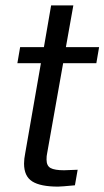

<svg xmlns="http://www.w3.org/2000/svg" viewBox="-20 -692 390 717"><path d="M196.8 4.9Q131.3 4.9 100.6 -14.4Q69.8 -33.7 69.8 -81.1Q69.8 -98.6 74.2 -120.1L132.8 -456.1H44.9L55.2 -516.1H144L170.9 -671.9H253.9L226.1 -516.1H350.1L339.8 -456.1H215.8L155.8 -118.2Q153.8 -110.4 153.8 -96.2Q153.8 -72.8 168.9 -64.5Q184.1 -56.2 219.2 -56.2L270 -58.1L259.8 0Q207.5 4.9 196.8 4.9Z"/></svg>

Font: Creato Display
Style: Italic
Weight: 400
Italic angle: -10°
Version: Version 1.000